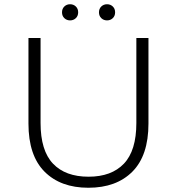

<svg xmlns="http://www.w3.org/2000/svg" viewBox="-20 -879 832 904"><path d="M396 5Q265 5 189.5 -71Q114 -147 114 -297V-700H171V-300Q171 -170 229.5 -108.5Q288 -47 397 -47Q505 -47 563.5 -108.5Q622 -170 622 -300V-700H679V-297Q679 -147 603.5 -71Q528 5 396 5ZM484 -783Q468 -783 457 -793.5Q446 -804 446 -821Q446 -838 457 -848.5Q468 -859 484 -859Q500 -859 511 -848.5Q522 -838 522 -821Q522 -804 511 -793.5Q500 -783 484 -783ZM310 -783Q294 -783 283 -793.5Q272 -804 272 -821Q272 -838 283 -848.5Q294 -859 310 -859Q326 -859 337 -848.5Q348 -838 348 -821Q348 -804 337 -793.5Q326 -783 310 -783Z"/></svg>

Font: Montserrat-Alt1 Light
Style: Regular
Weight: 300
Designer: Differentunic
Foundry: Differentunic
Version: Version 7.222